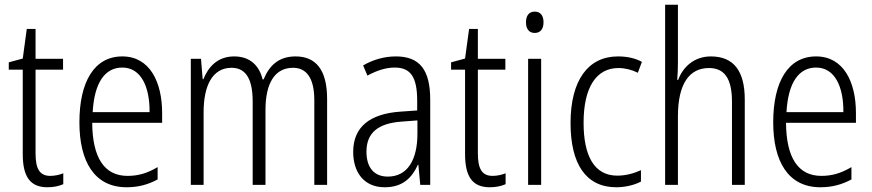

<svg xmlns="http://www.w3.org/2000/svg" viewBox="-20 -780 3678 810"><path d="M192 -38C146 -38 130 -70 130 -133V-486H246V-532H130V-658H93L76 -533L17 -517V-486H76V-130C76 -35 107 10 180 10C207 10 229 5 247 -3V-49C233 -43 212 -38 192 -38Z M496 -542C377 -542 315 -434 315 -264C315 -99 378 10 514 10C565 10 606 -2 645 -23V-75C601 -49 563 -38 518 -38C420 -38 370 -115 369 -262H664V-303C664 -434 612 -542 496 -542ZM496 -495C576 -495 612 -412 611 -307H371C378 -432 423 -495 496 -495Z M1227 -542C1158 -542 1117 -506 1092 -445H1088C1074 -502 1036 -542 968 -542C898 -542 859 -498 838 -446H835L828 -532H785V0H839V-307C839 -415 874 -494 957 -494C1011 -494 1046 -456 1046 -352V0H1100V-316C1100 -430 1140 -494 1216 -494C1271 -494 1306 -454 1306 -357V0H1360V-363C1360 -486 1312 -542 1227 -542Z M1650 -542C1601 -542 1553 -528 1512 -504L1530 -461C1572 -484 1610 -495 1645 -495C1711 -495 1740 -457 1740 -355V-314L1669 -309C1541 -300 1470 -245 1470 -139C1470 -55 1514 10 1603 10C1679 10 1718 -30 1743 -85H1745L1753 0H1795V-359C1795 -485 1751 -542 1650 -542ZM1675 -267 1741 -272V-216C1741 -105 1699 -35 1616 -35C1560 -35 1526 -71 1526 -140C1526 -219 1574 -260 1675 -267Z M2058 -38C2012 -38 1996 -70 1996 -133V-486H2112V-532H1996V-658H1959L1942 -533L1883 -517V-486H1942V-130C1942 -35 1973 10 2046 10C2073 10 2095 5 2113 -3V-49C2099 -43 2078 -38 2058 -38Z M2236 -731C2211 -731 2199 -713 2199 -686C2199 -658 2212 -641 2236 -641C2260 -641 2273 -658 2273 -686C2273 -713 2261 -731 2236 -731ZM2263 -532H2208V0H2263Z M2580 10C2617 10 2656 1 2684 -14V-62C2653 -48 2619 -39 2584 -39C2486 -39 2442 -124 2442 -262C2442 -412 2496 -493 2589 -493C2616 -493 2645 -486 2671 -473L2688 -519C2661 -534 2627 -542 2587 -542C2461 -542 2387 -441 2387 -261C2387 -88 2452 10 2580 10Z M2840 -518V-760H2786V0H2840V-289C2840 -428 2889 -493 2971 -493C3034 -493 3068 -452 3068 -351V0H3122V-360C3122 -482 3074 -542 2979 -542C2908 -542 2861 -497 2841 -443H2837C2839 -467 2840 -489 2840 -518Z M3423 -542C3304 -542 3242 -434 3242 -264C3242 -99 3305 10 3441 10C3492 10 3533 -2 3572 -23V-75C3528 -49 3490 -38 3445 -38C3347 -38 3297 -115 3296 -262H3591V-303C3591 -434 3539 -542 3423 -542ZM3423 -495C3503 -495 3539 -412 3538 -307H3298C3305 -432 3350 -495 3423 -495Z"/></svg>

Font: Noto Sans Devanagari Condensed Light
Style: Regular
Weight: 300
Width: 3
Designer: Jelle Bosma - Monotype Design Team
Foundry: Monotype Imaging Inc.
Version: Version 2.004